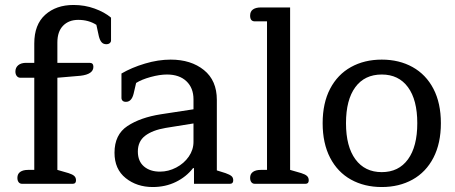

<svg xmlns="http://www.w3.org/2000/svg" viewBox="-20 -740 1832 773"><path d="M50 -24Q50 -40 61.5 -48Q73 -56 93 -56H118V-427H62Q53 -427 47.5 -434Q42 -441 42 -452Q42 -468 53.5 -477.5Q65 -487 85 -487H118V-565Q118 -641 162 -680.5Q206 -720 276 -720Q321 -720 361 -705.5Q401 -691 427 -669V-577Q427 -571 422 -566.5Q417 -562 408 -562Q396 -562 389 -570Q382 -578 378 -594L368 -640Q337 -660 295 -660Q257 -660 234 -636.5Q211 -613 211 -569V-487H341Q356 -487 356 -471Q356 -441 304 -435L211 -427V-56L256 -43Q272 -38 279 -31.5Q286 -25 286 -14Q286 0 273 0H69Q60 0 55 -6.5Q50 -13 50 -24Z M441 -125Q441 -198 493 -232.5Q545 -267 628 -280L759 -300V-340Q759 -386 730.5 -413Q702 -440 652 -440Q623 -440 586.5 -430Q550 -420 528 -406L518 -363Q510 -330 487 -330Q478 -330 473.5 -334.5Q469 -339 469 -346V-444Q510 -468 563.5 -484Q617 -500 667 -500Q749 -500 801 -458Q853 -416 853 -338V-54L888 -43Q905 -37 912 -31Q919 -25 919 -14Q919 0 906 0H761V-63H757Q730 -28 688 -7.5Q646 13 595 13Q531 13 486 -23Q441 -59 441 -125ZM759 -169V-243L647 -225Q594 -216 564.5 -193.5Q535 -171 535 -130Q535 -91 559.5 -70Q584 -49 624 -49Q658 -49 689.5 -65.5Q721 -82 740 -109.5Q759 -137 759 -169Z M987 -24Q987 -40 998.5 -48Q1010 -56 1030 -56H1055V-654H1006Q987 -654 987 -677Q987 -694 998.5 -702Q1010 -710 1030 -710H1148V-56L1193 -43Q1209 -38 1216 -31.5Q1223 -25 1223 -14Q1223 0 1210 0H1006Q997 0 992 -6.5Q987 -13 987 -24Z M1279 -244Q1279 -325 1309 -382.5Q1339 -440 1393 -470Q1447 -500 1517 -500Q1587 -500 1641 -470Q1695 -440 1725 -382.5Q1755 -325 1755 -244Q1755 -163 1725 -105Q1695 -47 1641 -17Q1587 13 1517 13Q1447 13 1393 -17Q1339 -47 1309 -105Q1279 -163 1279 -244ZM1660 -244Q1660 -338 1622.5 -389Q1585 -440 1517 -440Q1448 -440 1410.5 -389Q1373 -338 1373 -244Q1373 -150 1411 -98.5Q1449 -47 1517 -47Q1585 -47 1622.5 -98.5Q1660 -150 1660 -244Z"/></svg>

Font: Maitree Medium
Style: Regular
Weight: 500
Designer: CadsonDemak Team
Foundry: CadsonDemak
Version: Version 1.000